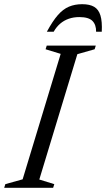

<svg xmlns="http://www.w3.org/2000/svg" viewBox="-41 -896 506 916"><path d="M248.5 -639 176.5 -661 182 -678.5H416L410.5 -661L328 -637.5L146.5 -39.5L218 -17.5L212.5 0H-21L-15.5 -17.5L67 -40.5ZM337.5 -814.5Q310 -814.5 287 -806.5Q264 -798.5 246 -783Q228 -767.5 215 -744.5H182.5Q210 -795.5 235 -824Q260 -852.5 288 -864.2Q316 -876 351 -876Q387 -876 408.2 -863.5Q429.5 -851 438.2 -822.2Q447 -793.5 444.5 -744.5H417.5Q418 -778 400 -796.2Q382 -814.5 337.5 -814.5Z"/></svg>

Font: Newsreader 28pt
Style: Italic
Weight: 400
Italic angle: -17°
Version: Version 1.003